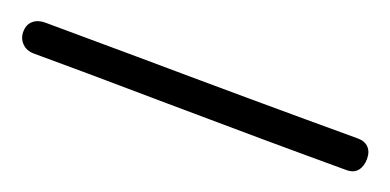

<svg xmlns="http://www.w3.org/2000/svg" viewBox="-28 -64 603 297"><g transform="rotate(20 273.5 84.5)"><path d="M-10 82Q-10 70 -2.5 63.5Q5 57 17 57L169 58Q263 59 355.5 59.5Q448 60 533 60Q544 60 550.5 66.5Q557 73 557 85Q557 97 551 104.5Q545 112 533 112Q468 112 393 111.5Q318 111 238 110Q88 108 17 108Q5 108 -2.5 100.5Q-10 93 -10 82Z"/></g></svg>

Font: Mali Light
Style: Regular
Weight: 300
Designer: Kitiyaporn Chalermlarp | Katatrad Aksorn Co.,Ltd.
Foundry: Cadson Demak Co.,Ltd.
Version: Version 1.000; ttfautohint (v1.6)